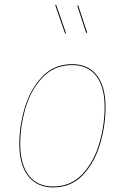

<svg xmlns="http://www.w3.org/2000/svg" viewBox="-20 -806 544 835"><path d="M64 -180Q64 -258 88 -338Q112 -418 163.5 -472.5Q215 -527 294 -527Q364 -527 401.5 -478Q439 -429 439 -340Q439 -262 416 -182Q393 -102 342 -46.5Q291 9 211 9Q141 9 102.5 -40.5Q64 -90 64 -180ZM435 -340Q435 -428 398.5 -475.5Q362 -523 294 -523Q216 -523 165 -469Q114 -415 91 -336Q68 -257 68 -180Q68 -92 105 -43.5Q142 5 211 5Q289 5 339.5 -50Q390 -105 412.5 -184.5Q435 -264 435 -340ZM267 -662 263 -660 220 -784 224 -786ZM359 -664 355 -662 316 -781 320 -783Z"/></svg>

Font: Fira Sans Condensed Four
Style: Italic
Weight: 100
Width: 3
Italic angle: -8°
Designer: bBox Type GmbH & Carrois Corporate GbR & Edenspiekermann AG
Foundry: bBox Type GmbH & Carrois Corporate GbR & Edenspiekermann AG
Version: Version 4.301